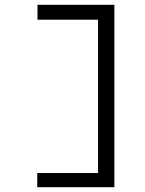

<svg xmlns="http://www.w3.org/2000/svg" viewBox="-20 -690 603 799"><path d="M456 89H135V30H388V-608H136V-670H456Z"/></svg>

Font: Inconsolata SemiExpanded Thin
Style: Regular
Weight: 100
Width: 6
Monospace: yes
Designer: Raph Levien, Cyreal, Brenton Simpson
Foundry: Raph Levien, Cyreal, Google
Version: Version 3.100; ttfautohint (v1.8.4.7-5d5b)